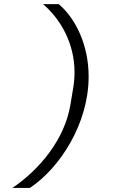

<svg xmlns="http://www.w3.org/2000/svg" viewBox="-20 -780 640 938"><path d="M413 -405.9C413 -561.1 349.1 -690 267 -759.9H190C277 -686.1 344.1 -567.1 344.1 -426.8C344.1 -403.1 342 -377.1 338.1 -353L323.9 -268.1C296.2 -100.1 175.1 46.9 40.8 138.1H126.1C272 40.8 413 -175.1 413 -405.9Z"/></svg>

Font: Margiela Mono Italic Italic
Style: Regular
Weight: 400
Designer: Mike Abbink, Paul van der Laan, Pieter van Rosmalen
Foundry: Bold Monday
Version: Version 2.003 2021